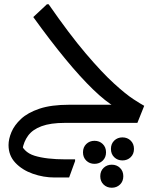

<svg xmlns="http://www.w3.org/2000/svg" viewBox="-20 -576 740 900"><path d="M284 0Q217 0 175 15.5Q133 31 112 59.5Q91 88 85 126L73 84Q87 137 142 154Q197 171 288 171H332V179L304 256H236Q184 256 134 238.5Q84 221 52 187Q20 153 20 104Q20 76 33.5 43.5Q47 11 78.5 -18.5Q110 -48 165 -66.5Q220 -85 304 -85H548L522 -73Q476 -99 416.5 -156.5Q357 -214 286.5 -299.5Q216 -385 136 -496L200 -556H208Q305 -416 381.5 -326Q458 -236 514 -185Q570 -134 605.5 -111Q641 -88 656 -80L624 0ZM500 122Q500 98 515.5 83Q531 68 554 68Q577 68 592.5 83Q608 98 608 122Q608 146 592.5 161Q577 176 554 176Q531 176 515.5 161Q500 146 500 122ZM369 138Q369 114 384.5 99Q400 84 423 84Q446 84 461.5 99Q477 114 477 138Q477 162 461.5 177Q446 192 423 192Q400 192 384.5 177Q369 162 369 138ZM450 250Q450 226 465.5 211Q481 196 504 196Q527 196 542.5 211Q558 226 558 250Q558 274 542.5 289Q527 304 504 304Q481 304 465.5 289Q450 274 450 250Z"/></svg>

Font: Kufam
Style: Regular
Weight: 400
Designer: Wael Morcos, Artur Schmal
Foundry: Original Type
Version: Version 1.301; ttfautohint (v1.8.3)